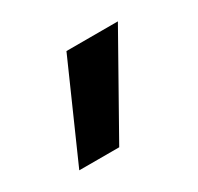

<svg xmlns="http://www.w3.org/2000/svg" viewBox="-58 -761 320 311"><g transform="rotate(-30 102.0 -606.0)"><path d="M14.2 -517.1 92.8 -694.8H189L88.9 -517.1Z"/></g></svg>

Font: CMU Bright
Style: SemiBold
Weight: 600
Version: Version 0.7.0